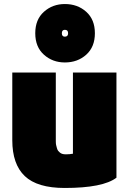

<svg xmlns="http://www.w3.org/2000/svg" viewBox="-20 -907 629 953"><path d="M558 -25Q491 26 301 26Q165 26 103 -33Q41 -92 41 -211V-547H257V-278Q257 -269 257 -252.5Q257 -236 257 -228Q257 -220 257 -207Q257 -194 258.5 -187.5Q260 -181 262.5 -172Q265 -163 268.5 -158.5Q272 -154 277.5 -149.5Q283 -145 290 -143Q297 -141 307 -141Q326 -141 342 -144V-547H558ZM302 -597Q241 -597 198 -635.5Q155 -674 155 -742Q155 -810 198 -848.5Q241 -887 302 -887Q365 -887 408 -848.5Q451 -810 451 -742Q451 -674 408 -635.5Q365 -597 302 -597ZM302 -759Q287 -759 287 -742Q287 -725 302 -725Q318 -725 318 -742Q318 -759 302 -759Z"/></svg>

Font: Repo
Style: ExtraBlack
Weight: 1000
Designer: Stefan Peev
Foundry: Context Ltd
Version: Version 001.000